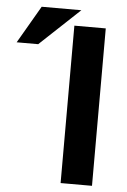

<svg xmlns="http://www.w3.org/2000/svg" viewBox="-234 -813 566 853"><g transform="rotate(5 48.5 -386.5)"><path d="M209 -702H69V0H209ZM-180 -606H-84L94 -773H-83Z"/></g></svg>

Font: Geom SemiBold
Style: Bold
Weight: 600
Version: Version 1.102